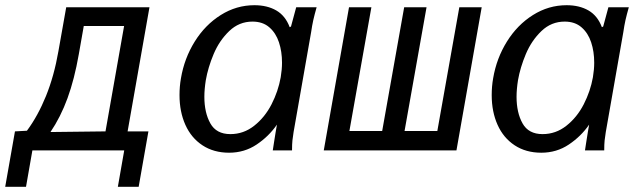

<svg xmlns="http://www.w3.org/2000/svg" viewBox="-45 -578 2465 738"><path d="M12.5 -73 58.5 -75.5Q100.5 -132 131.8 -209Q163 -286 179.5 -381L209.5 -550H529.5L445.5 -73H525.5L488 140H408L432.5 0H79.5L55 140H-25ZM360.5 -73 432 -478H277L258 -370Q241 -273 214.5 -200.5Q188 -128 149 -70.5Z M645 -212.5Q645 -246 650.5 -277Q663.5 -354 703.5 -418.2Q743.5 -482.5 803.5 -520.2Q863.5 -558 933 -558Q982 -558 1017 -537.8Q1052 -517.5 1068.5 -473.5L1073.5 -476L1093.5 -550H1172Q1164 -522 1159.2 -500.8Q1154.5 -479.5 1151 -455L1083.5 -70.5Q1080.5 -52 1079 -38Q1077.5 -24 1077.5 0H1003.5Q1005.5 -14.5 1008.5 -32.5Q1011.5 -50.5 1014.5 -70L1019.5 -99Q988.5 -54 941.5 -22.5Q894.5 9 835.5 9Q776.5 9 733.2 -19.5Q690 -48 667.5 -98.2Q645 -148.5 645 -212.5ZM1034 -281Q1039 -311 1039 -337Q1039 -380 1027.2 -415.5Q1015.5 -451 990.2 -473Q965 -495 925.5 -495Q874 -495 836 -458.5Q798 -422 776.2 -370.2Q754.5 -318.5 746 -269.5Q740.5 -234.5 740.5 -206Q740.5 -145 763.5 -103.8Q786.5 -62.5 840.5 -62.5Q891.5 -62.5 932.2 -94.8Q973 -127 998.8 -177.2Q1024.5 -227.5 1034 -281Z M1296.5 -550H1382.5L1298 -74.5H1424L1508.5 -550H1594.5L1510 -74.5H1636L1720.5 -550H1806.5L1709.5 0H1199.5Z M1845 -212.5Q1845 -246 1850.5 -277Q1863.5 -354 1903.5 -418.2Q1943.5 -482.5 2003.5 -520.2Q2063.5 -558 2133 -558Q2182 -558 2217 -537.8Q2252 -517.5 2268.5 -473.5L2273.5 -476L2293.5 -550H2372Q2364 -522 2359.2 -500.8Q2354.5 -479.5 2351 -455L2283.5 -70.5Q2280.5 -52 2279 -38Q2277.5 -24 2277.5 0H2203.5Q2205.5 -14.5 2208.5 -32.5Q2211.5 -50.5 2214.5 -70L2219.5 -99Q2188.5 -54 2141.5 -22.5Q2094.5 9 2035.5 9Q1976.5 9 1933.2 -19.5Q1890 -48 1867.5 -98.2Q1845 -148.5 1845 -212.5ZM2234 -281Q2239 -311 2239 -337Q2239 -380 2227.2 -415.5Q2215.5 -451 2190.2 -473Q2165 -495 2125.5 -495Q2074 -495 2036 -458.5Q1998 -422 1976.2 -370.2Q1954.5 -318.5 1946 -269.5Q1940.5 -234.5 1940.5 -206Q1940.5 -145 1963.5 -103.8Q1986.5 -62.5 2040.5 -62.5Q2091.5 -62.5 2132.2 -94.8Q2173 -127 2198.8 -177.2Q2224.5 -227.5 2234 -281Z"/></svg>

Font: JuliaMono
Style: Italic
Weight: 400
Italic angle: -9°
Monospace: yes
Designer: cormullion
Foundry: corm
Version: Version 0.057; ttfautohint (v1.8.4)